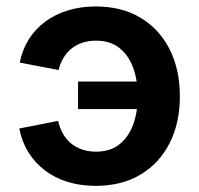

<svg xmlns="http://www.w3.org/2000/svg" viewBox="-20 -573 626 603"><path d="M280.8 10.7Q233.4 10.7 193.1 -1.5Q152.8 -13.7 121.6 -37.4Q90.3 -61 69.6 -94.2Q48.8 -127.4 40.5 -169.4L162.6 -193.4Q167.5 -171.4 177.5 -153.6Q187.5 -135.7 202.6 -123Q217.8 -110.4 237.8 -103.5Q257.8 -96.7 281.7 -96.7Q326.2 -96.7 355 -119.6Q383.8 -142.6 398.2 -181.9Q412.6 -221.2 412.6 -271Q412.6 -320.8 398.2 -360.1Q383.8 -399.4 355 -422.4Q326.2 -445.3 281.7 -445.3Q258.3 -445.3 238.5 -438.7Q218.8 -432.1 203.9 -419.9Q189 -407.7 179 -390.6Q168.9 -373.5 164.1 -353L42 -376.5Q50.3 -417.5 70.8 -450Q91.3 -482.4 122.6 -505.4Q153.8 -528.3 193.8 -540.5Q233.9 -552.7 280.8 -552.7Q361.8 -552.7 420.9 -517.6Q480 -482.4 512.5 -418.7Q544.9 -355 544.9 -270.5Q544.9 -186.5 512.5 -123Q480 -59.6 420.9 -24.4Q361.8 10.7 280.8 10.7ZM419.9 -230.5H225.1V-316.9H419.9Z"/></svg>

Font: Inter
Style: 650
Weight: 650
Designer: Rasmus Andersson
Foundry: rsms
Version: Version 4.001;git-66647c0bb